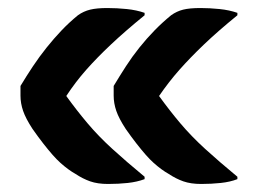

<svg xmlns="http://www.w3.org/2000/svg" viewBox="-20 -539 640 478"><path d="M340 -99V-93Q321 -86 298 -83.5Q275 -81 249 -81Q223 -81 204.5 -87.5Q186 -94 168 -106Q159 -111 149.5 -118Q140 -125 130.5 -133.5Q121 -142 110.5 -154Q100 -166 87.5 -182Q75 -198 61 -218Q44 -244 37.5 -263Q31 -282 31 -301Q31 -307 31 -313Q31 -319 31 -325Q46 -350 62 -374Q78 -398 96 -420.5Q114 -443 133 -463Q152 -483 174 -501Q188 -511 204.5 -515Q221 -519 247 -519Q271 -519 295.5 -516.5Q320 -514 340 -507V-501Q291 -461 256 -428Q221 -395 194.5 -365Q168 -335 145 -300Q171 -264 198 -232Q225 -200 259.5 -168.5Q294 -137 340 -99ZM571 -99V-93Q553 -86 529.5 -83.5Q506 -81 481 -81Q455 -81 436.5 -87.5Q418 -94 400 -106Q391 -111 381.5 -118Q372 -125 362.5 -133.5Q353 -142 342.5 -154Q332 -166 319.5 -182Q307 -198 293 -218Q276 -244 269.5 -263Q263 -282 263 -301Q263 -307 263 -313Q263 -319 263 -325Q278 -350 293.5 -374Q309 -398 327 -420.5Q345 -443 364.5 -463Q384 -483 406 -501Q420 -511 436 -515Q452 -519 479 -519Q502 -519 526.5 -516.5Q551 -514 571 -507V-501Q522 -461 487.5 -428Q453 -395 426.5 -365Q400 -335 376 -300Q402 -264 429 -232Q456 -200 490.5 -168.5Q525 -137 571 -99Z"/></svg>

Font: Recursive Casual
Style: Bold
Weight: 700
Version: Version 1.085